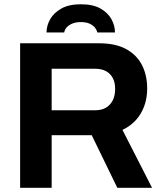

<svg xmlns="http://www.w3.org/2000/svg" viewBox="-20 -892 770 912"><path d="M75.6 0V-686.4H451.8Q528 -686.4 578.3 -659.3Q628.7 -632.3 653.9 -583.8Q679.1 -535.4 679.1 -471.9Q679.1 -405.1 648.9 -353.6Q618.7 -302.1 561.7 -275L702.2 0H537.2L415.7 -249.8H225.4V0ZM225.4 -368.3H432Q476.8 -368.3 501.8 -395.5Q526.9 -422.7 526.9 -470Q526.9 -500.3 515.7 -521.4Q504.6 -542.5 483.6 -554Q462.5 -565.4 432 -565.4H225.4ZM201 -737.9Q201 -769.5 218.1 -800.2Q235.1 -830.8 271.2 -851.3Q307.3 -871.7 364.1 -871.7Q422.1 -871.7 457.7 -851.3Q493.2 -830.8 509.7 -800.2Q526.2 -769.5 526.2 -737.9H442Q440 -748.9 431.6 -760Q423.2 -771.1 406.6 -779.1Q389.9 -787.1 364.1 -787.1Q338.6 -787.1 321.3 -779.1Q304 -771.1 295.2 -760Q286.3 -748.9 285.1 -737.9Z"/></svg>

Font: Archivo SemiBold
Style: Regular
Weight: 600
Designer: Hector Gatti
Foundry: Omnibus-Type
Version: Version 2.001